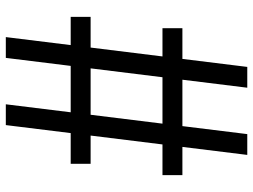

<svg xmlns="http://www.w3.org/2000/svg" viewBox="-125 -645 870 660"><g transform="rotate(90 310.0 -315.0)"><path d="M179 100 206.5 -123H366L338.5 100H410L437.5 -123H543V-191.5H446L476.5 -438.5H582V-507H485L512.5 -730H441L413.5 -507H254L281.5 -730H210L182.5 -507H77V-438.5H174L143.5 -191.5H38V-123H135L107.5 100ZM215 -191.5 245.5 -438.5H405L374.5 -191.5Z"/></g></svg>

Font: Monaspace Krypton Light
Style: Regular
Weight: 300
Designer: Riley Cran & the Lettermatic Team
Foundry: Lettermatic
Version: Version 1.101 (Monaspace Krypton)